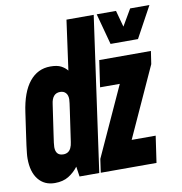

<svg xmlns="http://www.w3.org/2000/svg" viewBox="-97 -796 837 882"><g transform="rotate(-10 321.0 -355.0)"><path d="M89 10Q40 10 12 -25Q-16 -60 -16 -122Q-16 -134 -14.5 -147.5Q-13 -161 -10.5 -182Q-8 -203 -2.5 -239Q3 -275 11 -333Q24 -426 62.5 -473.5Q101 -521 160 -521Q192 -521 210 -511.5Q228 -502 239 -488L271 -720H398L297 0H205L198 -47Q179 -22 153 -6Q127 10 89 10ZM150 -113Q162 -113 171 -118.5Q180 -124 185.5 -135.5Q191 -147 193 -163Q206 -255 213 -301.5Q220 -348 220 -358Q220 -377 210.5 -387.5Q201 -398 184 -398Q147 -398 141 -348Q128 -257 121 -211Q114 -165 114 -153Q114 -113 150 -113ZM304 0 313 -63 461 -387H369L387 -511H628L619 -451L470 -124H582L564 0ZM451 -575 412 -720H502L523 -643L568 -720H658L579 -575Z"/></g></svg>

Font: Chivo Mono Medium Black
Style: Italic
Weight: 900
Italic angle: -8.05°
Monospace: yes
Version: Version 1.008